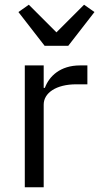

<svg xmlns="http://www.w3.org/2000/svg" viewBox="-20 -793 420 813"><path d="M269 -599 380 -742 336 -773 219 -656 102 -773 58 -742 169 -599ZM165 0V-350C165 -399 217 -436 303 -436H350V-516H319C235 -516 188 -470 170 -421H165V-516H85V0Z"/></svg>

Font: LVC Sans
Style: Regular
Weight: 400
Designer: Mike Abbink, Paul van der Laan, Pieter van Rosmalen
Foundry: Bold Monday
Version: Version 3.0